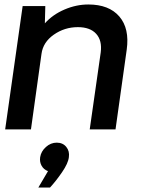

<svg xmlns="http://www.w3.org/2000/svg" viewBox="-20 -577 634 856"><path d="M374 -557Q466 -557 512 -503.5Q558 -450 545 -356L495 0H380L429 -343Q436 -396 409 -426Q382 -456 327 -456Q268 -456 220 -422.5Q172 -389 165 -337L118 0H3L81 -550H182L180 -473Q215 -512 267.5 -534.5Q320 -557 374 -557ZM194 186Q175 179 165.5 162Q156 145 159 124Q163 98 184.5 78.5Q206 59 233 59Q260 59 275.5 78Q291 97 287 124Q284 151 256.5 191Q229 231 203 259H151Z"/></svg>

Font: Oakes Grotesk Medium
Style: Italic
Weight: 500
Italic angle: -8°
Designer: Samuel Oakes
Foundry: Samuel Oakes
Version: Version 1.000;PS 001.000;hotconv 1.0.88;makeotf.lib2.5.64775